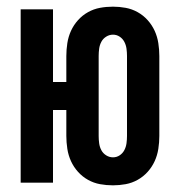

<svg xmlns="http://www.w3.org/2000/svg" viewBox="-20 -548 540 576"><path d="M319 8Q299 8 280 4.5Q261 1 244 -8.5Q227 -18 214 -32.5Q201 -47 193 -64.5Q185 -82 182 -101.5Q179 -121 179 -140V-218H139V0H42V-520H139V-302H179V-380Q179 -399 182 -418.5Q185 -438 193 -455.5Q201 -473 214 -487.5Q227 -502 244 -511.5Q261 -521 280 -524.5Q299 -528 319 -528Q338 -528 357 -524.5Q376 -521 393 -511.5Q410 -502 423 -487.5Q436 -473 444 -455.5Q452 -438 455 -418.5Q458 -399 458 -380V-140Q458 -121 455 -101.5Q452 -82 444 -64.5Q436 -47 423 -32.5Q410 -18 393 -8.5Q376 1 357 4.5Q338 8 319 8ZM319 -76Q330 -76 339 -82Q348 -88 353 -97.5Q358 -107 359.5 -118Q361 -129 361 -140V-380Q361 -391 359.5 -402Q358 -413 353 -422.5Q348 -432 339 -438Q330 -444 319 -444Q308 -444 298.5 -438Q289 -432 284 -422.5Q279 -413 277.5 -402Q276 -391 276 -380V-140Q276 -129 277.5 -118Q279 -107 284 -97.5Q289 -88 298.5 -82Q308 -76 319 -76Z"/></svg>

Font: Moesevka
Style: Bold
Weight: 700
Monospace: yes
Designer: Belleve Invis
Foundry: Belleve Invis
Version: Version 32.5.0; ttfautohint (v1.8.4)